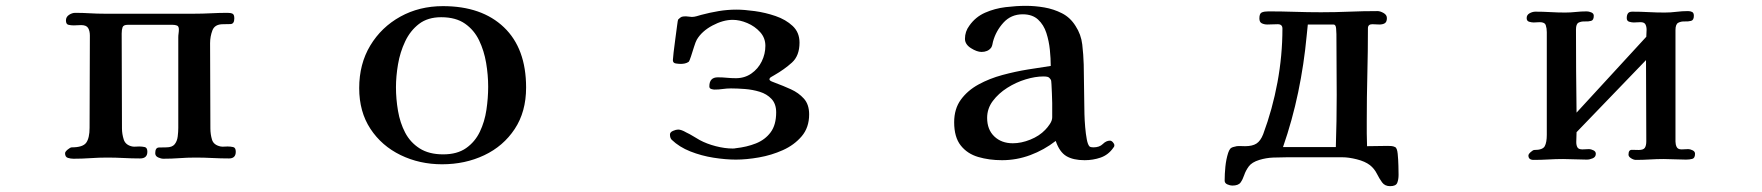

<svg xmlns="http://www.w3.org/2000/svg" viewBox="-20 -546 6040 658"><path d="M788 -26Q788 -3 765 -3Q736 -3 707.5 -4.5Q679 -6 650 -6Q622 -6 595 -4Q568 -2 540 -2Q532 -2 522 -6.5Q512 -11 512 -21Q512 -40 524.5 -40.5Q537 -41 550 -41Q570 -41 578.5 -51.5Q587 -62 589 -78Q591 -94 591 -108V-418Q591 -425 592 -431.5Q593 -438 593 -445Q593 -456 586.5 -458.5Q580 -461 571 -461H418Q403 -461 400 -452.5Q397 -444 397 -431Q397 -350 397.5 -269Q398 -188 398 -106Q398 -87 404 -68Q410 -49 433 -44Q439 -43 445 -43.5Q451 -44 457 -44Q467 -44 476 -42Q485 -40 485 -26Q485 -3 460 -3Q432 -3 404 -4.5Q376 -6 347 -6Q319 -6 290 -4Q261 -2 232 -2Q222 -2 212.5 -5Q203 -8 203 -21Q203 -26 212 -33.5Q221 -41 226 -41Q264 -41 275.5 -57Q287 -73 287 -108Q287 -188 287.5 -266.5Q288 -345 288 -424Q288 -440 282 -450Q276 -460 258 -460Q252 -460 245.5 -459.5Q239 -459 233 -459Q223 -459 214.5 -461Q206 -463 206 -476Q206 -488 216.5 -495Q227 -502 238 -502Q263 -502 288 -500.5Q313 -499 338 -499H645Q674 -499 703 -500.5Q732 -502 760 -502Q771 -502 777 -499Q783 -496 783 -483Q783 -464 770 -463.5Q757 -463 744 -463Q716 -463 708 -442Q700 -421 700 -398Q700 -325 700.5 -252Q701 -179 701 -106Q701 -86 706.5 -67.5Q712 -49 736 -44Q742 -43 748 -43.5Q754 -44 760 -44Q770 -44 779 -42Q788 -40 788 -26Z M1653 -249Q1653 -289 1646 -330.5Q1639 -372 1622 -407.5Q1605 -443 1573.5 -465Q1542 -487 1492 -487Q1446 -487 1416 -464Q1386 -441 1368.5 -404Q1351 -367 1344 -325.5Q1337 -284 1337 -247Q1337 -207 1344 -166Q1351 -125 1368.5 -91.5Q1386 -58 1418 -37.5Q1450 -17 1499 -17Q1547 -17 1577.5 -38.5Q1608 -60 1624.5 -94.5Q1641 -129 1647 -169.5Q1653 -210 1653 -249ZM1783 -246Q1783 -163 1744 -104Q1705 -45 1639.5 -14Q1574 17 1495 17Q1418 17 1353 -14.5Q1288 -46 1249.5 -104.5Q1211 -163 1211 -244Q1211 -327 1249 -390Q1287 -453 1352 -489Q1417 -525 1498 -525Q1631 -525 1707 -452.5Q1783 -380 1783 -246Z M2753 -154Q2753 -109 2727.5 -79Q2702 -49 2663 -31.5Q2624 -14 2581 -6.5Q2538 1 2502 1Q2467 1 2425.5 -5.5Q2384 -12 2346 -27Q2308 -42 2282 -67Q2276 -73 2276 -85Q2276 -93 2286.5 -97.5Q2297 -102 2304 -102Q2315 -102 2332 -92Q2343 -87 2356 -79Q2369 -71 2378 -66Q2402 -53 2433 -45Q2464 -37 2491 -37Q2498 -37 2501 -38Q2539 -42 2570.5 -54.5Q2602 -67 2621 -92.5Q2640 -118 2640 -161Q2640 -190 2624 -207Q2608 -224 2583.5 -231.5Q2559 -239 2532.5 -241Q2506 -243 2485 -243Q2471 -243 2457 -241Q2443 -239 2429 -239Q2424 -239 2417.5 -241Q2411 -243 2411 -250Q2411 -281 2440 -281Q2456 -281 2471 -279.5Q2486 -278 2502 -278Q2532 -278 2555 -294Q2578 -310 2590.5 -335.5Q2603 -361 2603 -389Q2603 -416 2585 -436Q2567 -456 2541 -467Q2515 -478 2491 -478Q2458 -478 2421.5 -458.5Q2385 -439 2368 -410Q2364 -403 2358.5 -385.5Q2353 -368 2348 -352.5Q2343 -337 2340 -334Q2334 -330 2327 -328.5Q2320 -327 2313 -327Q2306 -327 2296 -328.5Q2286 -330 2286 -340Q2286 -345 2288.5 -366.5Q2291 -388 2294.5 -413.5Q2298 -439 2300.5 -458.5Q2303 -478 2304 -479Q2312 -487 2316.5 -488.5Q2321 -490 2331 -490Q2336 -490 2341 -489Q2346 -488 2351 -488Q2359 -488 2367.5 -490.5Q2376 -493 2383 -495Q2413 -503 2443 -508Q2473 -513 2504 -513Q2530 -513 2566.5 -508Q2603 -503 2638 -491Q2673 -479 2696.5 -457Q2720 -435 2720 -400Q2720 -355 2694 -331.5Q2668 -308 2633 -288Q2630 -286 2623.5 -282.5Q2617 -279 2617 -274Q2617 -270 2625.5 -266.5Q2634 -263 2637 -262Q2664 -252 2690.5 -240Q2717 -228 2735 -208Q2753 -188 2753 -154Z M3586 -172Q3586 -177 3586 -192.5Q3586 -208 3585 -225.5Q3584 -243 3583.5 -257Q3583 -271 3581 -273Q3576 -281 3570.5 -282.5Q3565 -284 3556 -284Q3528 -284 3495 -274Q3462 -264 3432 -245Q3402 -226 3382.5 -200Q3363 -174 3363 -142Q3363 -102 3387.5 -78.5Q3412 -55 3451 -55Q3480 -55 3511 -67.5Q3542 -80 3562 -101Q3570 -109 3578 -121Q3586 -133 3586 -144ZM3799 -48Q3799 -43 3795 -39Q3778 -15 3752 -6Q3726 3 3697 3Q3658 3 3634.5 -11Q3611 -25 3598 -63Q3558 -32 3511 -14.5Q3464 3 3414 3Q3370 3 3332.5 -8Q3295 -19 3272.5 -47.5Q3250 -76 3250 -127Q3250 -173 3273 -204.5Q3296 -236 3333.5 -256.5Q3371 -277 3415.5 -289Q3460 -301 3503.5 -308Q3547 -315 3581 -320Q3581 -345 3578 -375Q3575 -405 3566 -433Q3557 -461 3537.5 -479Q3518 -497 3485 -497Q3445 -497 3419 -468.5Q3393 -440 3383 -403Q3382 -399 3381 -393.5Q3380 -388 3377 -383Q3371 -375 3362.5 -371.5Q3354 -368 3344 -368Q3328 -368 3307.5 -381Q3287 -394 3287 -413Q3287 -438 3302 -458Q3323 -488 3356 -502.5Q3389 -517 3426 -521.5Q3463 -526 3496 -526Q3527 -526 3559 -520.5Q3591 -515 3619.5 -500.5Q3648 -486 3666 -457Q3685 -428 3689 -393.5Q3693 -359 3694 -325Q3695 -290 3695 -255Q3695 -220 3696 -185Q3696 -175 3696.5 -154.5Q3697 -134 3699 -110.5Q3701 -87 3704.5 -68.5Q3708 -50 3714 -44Q3718 -41 3727 -41Q3748 -41 3759.5 -52.5Q3771 -64 3784 -64Q3789 -64 3794 -58.5Q3799 -53 3799 -48Z M4561 -220Q4561 -272 4560.5 -324.5Q4560 -377 4560 -429Q4560 -434 4559 -448Q4558 -462 4550 -462H4462Q4461 -452 4460 -442.5Q4459 -433 4458 -423Q4449 -326 4429 -230Q4409 -134 4377 -42H4500Q4514 -42 4529 -42Q4544 -42 4558 -42Q4561 -131 4561 -220ZM4773 53Q4773 69 4768.5 80.5Q4764 92 4744 92Q4726 92 4716.5 79Q4707 66 4698.5 49Q4690 32 4675 20Q4658 7 4630 0Q4602 -7 4581 -7H4390Q4367 -7 4343 -6Q4319 -5 4296 2Q4270 10 4259.5 24.5Q4249 39 4244 54Q4239 69 4231.5 79.5Q4224 90 4203 90Q4196 90 4186.5 86Q4177 82 4177 73Q4177 50 4179.5 25Q4182 0 4189 -22Q4192 -31 4196 -36Q4200 -41 4210 -43Q4219 -46 4228 -45.5Q4237 -45 4247 -45Q4272 -45 4286 -54Q4300 -63 4309 -86Q4341 -172 4358 -264Q4375 -356 4375 -448Q4375 -463 4359 -463Q4350 -463 4341 -462.5Q4332 -462 4323 -462Q4313 -462 4304.5 -466Q4296 -470 4296 -483Q4296 -500 4304.5 -503.5Q4313 -507 4327 -507Q4372 -507 4417 -505.5Q4462 -504 4507 -504Q4556 -504 4604 -506Q4652 -508 4701 -508Q4710 -508 4721.5 -501.5Q4733 -495 4733 -484Q4733 -471 4726 -466.5Q4719 -462 4707 -462Q4701 -462 4695 -462.5Q4689 -463 4683 -463Q4668 -463 4668 -449Q4668 -370 4666 -291Q4664 -212 4664 -132Q4664 -110 4664 -88.5Q4664 -67 4665 -45Q4683 -45 4700.5 -45.5Q4718 -46 4736 -46Q4742 -46 4748.5 -45.5Q4755 -45 4761 -42Q4768 -39 4770 -19Q4772 1 4772.5 22.5Q4773 44 4773 53Z M5789 -19Q5789 -4 5779.5 -1.5Q5770 1 5758 1Q5739 1 5720 0Q5701 -1 5682 -1Q5658 -1 5634 0.5Q5610 2 5586 2Q5579 2 5570 -3.5Q5561 -9 5561 -16Q5561 -33 5573 -32.5Q5585 -32 5596 -32Q5612 -32 5617 -39.5Q5622 -47 5622 -62Q5622 -132 5621.5 -201Q5621 -270 5621 -340L5383 -93Q5383 -85 5382.5 -76Q5382 -67 5382 -59Q5382 -48 5386 -41Q5390 -34 5403 -34Q5409 -34 5414.5 -34.5Q5420 -35 5426 -35Q5432 -35 5440.5 -31Q5449 -27 5449 -19Q5449 -8 5438.5 -3.5Q5428 1 5418 1Q5398 1 5377.5 0Q5357 -1 5337 -1Q5312 -1 5287 0.5Q5262 2 5236 2Q5218 2 5218 -13Q5218 -18 5226 -25Q5234 -32 5238 -32Q5267 -32 5274 -45Q5281 -58 5281 -84V-436Q5281 -449 5277.5 -459.5Q5274 -470 5257 -470Q5252 -470 5246.5 -469.5Q5241 -469 5236 -469Q5229 -469 5220.5 -471.5Q5212 -474 5212 -484Q5212 -495 5222 -500.5Q5232 -506 5242 -506Q5268 -506 5293.5 -504.5Q5319 -503 5344 -503Q5362 -503 5380.5 -505Q5399 -507 5418 -507Q5425 -507 5433.5 -503.5Q5442 -500 5442 -492Q5442 -477 5433 -474.5Q5424 -472 5411.5 -472.5Q5399 -473 5390 -468.5Q5381 -464 5381 -445Q5381 -374 5381.5 -302.5Q5382 -231 5383 -160L5622 -420Q5622 -426 5622.5 -432Q5623 -438 5623 -444Q5623 -455 5619 -462.5Q5615 -470 5602 -470Q5596 -470 5590.5 -469.5Q5585 -469 5579 -469Q5572 -469 5563.5 -471.5Q5555 -474 5555 -484Q5555 -494 5559 -500Q5563 -506 5574 -506Q5602 -506 5629.5 -504.5Q5657 -503 5685 -503Q5705 -503 5725 -505.5Q5745 -508 5765 -508Q5773 -508 5779 -505Q5785 -502 5785 -492Q5785 -477 5775.5 -474.5Q5766 -472 5753.5 -472.5Q5741 -473 5731.5 -468Q5722 -463 5722 -443V-61Q5722 -51 5726 -42.5Q5730 -34 5743 -34Q5749 -34 5754.5 -34.5Q5760 -35 5766 -35Q5772 -35 5780.5 -31Q5789 -27 5789 -19Z"/></svg>

Font: Kaisei Decol
Style: Bold
Weight: 700
Designer: Font-Kai, 金井和夫
Foundry: KAZUO KANAI
Version: Version 5.003